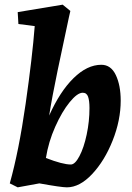

<svg xmlns="http://www.w3.org/2000/svg" viewBox="-20 -790 568 824"><path d="M129 -678 59 -687 56 -738 249 -770 282 -743 276 -717Q252 -606 227.5 -488.5Q203 -371 191 -294Q237 -397 295.5 -454.5Q354 -512 415 -512Q456 -512 477 -468Q498 -424 498 -358Q498 -274 463.5 -187Q429 -100 375.5 -43Q322 14 267 14Q243 14 149 -3L56 14L22 -3Q61 -142 90 -344.5Q119 -547 129 -678ZM284 -84Q302 -84 321 -120Q340 -156 352 -212.5Q364 -269 364 -326Q364 -358 358 -375Q352 -392 335 -392Q312 -392 279 -351.5Q246 -311 217 -246Q188 -181 177 -112Q249 -84 284 -84Z"/></svg>

Font: Andada Pro ExtraBold
Style: Italic
Weight: 800
Italic angle: -6.99998°
Designer: Carolina Giovagnoli
Foundry: Huerta Tipografica
Version: Version 3.005; ttfautohint (v1.8.4)